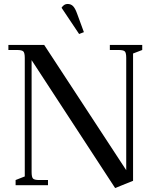

<svg xmlns="http://www.w3.org/2000/svg" viewBox="-20 -927 787 961"><path d="M22 -676.8V-702.1H201.2L611.8 -75.2V-637.2Q611.8 -662.1 605 -669.4Q598.1 -676.8 573.2 -676.8H529.8V-702.1H691.9V-676.8L646 -659.2V-22L556.2 14.2L138.2 -626V-65.9Q138.2 -40.5 145.3 -33.2Q152.3 -25.9 176.8 -25.9H220.2V0H58.1V-25.9L104 -43.9V-637.2Q104 -662.1 96.9 -669.4Q89.8 -676.8 64.9 -676.8ZM288.1 -888.2Q300.3 -907.2 317.9 -907.2Q335 -907.2 345.7 -896.2Q356.4 -885.3 366.2 -857.9L399.9 -766.1L376 -756.8Z"/></svg>

Font: Dihjauti S
Style: Bold
Weight: 700
Designer: T. Christopher White
Version: Version 3.0.0